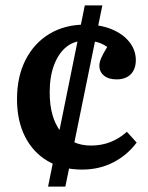

<svg xmlns="http://www.w3.org/2000/svg" viewBox="-20 -663 549 711"><path d="M158 28 294 -643H359L222 28ZM284 -35Q210 -35 156 -67Q102 -99 72.5 -157.5Q43 -216 43 -296Q43 -379 74.5 -441Q106 -503 163 -537.5Q220 -572 297 -572Q352 -572 394 -554.5Q436 -537 459.5 -507Q483 -477 483 -440Q483 -419 475 -403Q467 -387 451 -378Q435 -369 412 -369Q382 -369 365 -383Q348 -397 348 -420Q348 -432 354.5 -447.5Q361 -463 377 -489Q359 -502 339.5 -507Q320 -512 292 -512Q254 -512 225.5 -489Q197 -466 180.5 -423Q164 -380 164 -321Q164 -228 204.5 -176Q245 -124 317 -124Q356 -124 389 -137Q422 -150 450 -175L486 -135Q452 -89 400 -62Q348 -35 284 -35Z"/></svg>

Font: Literata 18pt Medium
Style: Regular
Weight: 500
Designer: Latin by Veronika Burian and Jose Scaglione. Greek by Irene Vlachou. Cyrillic by Vera Evstafieva.
Foundry: TypeTogether
Version: Version 3.103;gftools[0.9.29]